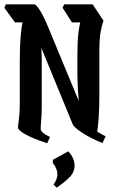

<svg xmlns="http://www.w3.org/2000/svg" viewBox="-21 -659 535 883"><path d="M196 0Q130 -22 96 -41Q62 -60 62 -72Q62 -83 64 -95Q66 -107 68 -130Q70 -153 70 -196V-372Q70 -443 73.5 -487Q77 -531 83 -556H48L-1 -623L6 -639H138Q144 -639 161 -614Q178 -589 201 -533L341 -195Q336 -253 335 -308V-408Q335 -463 338.5 -497.5Q342 -532 348 -556H310L267 -623L274 -639H405L455 -564Q448 -545 442 -513.5Q436 -482 436 -423V-233Q436 -160 432.5 -114Q429 -68 426 -54Q435 -48 445 -42.5Q455 -37 465 -32L450 -1Q394 -24 356.5 -49Q319 -74 314 -86L169 -439Q171 -408 171 -376Q171 -344 171 -313V-174Q171 -131 168.5 -105.5Q166 -80 166 -66Q166 -49 209 -29ZM293 37Q322 68 322 103Q322 129 304.5 150Q287 171 240 204L225 190Q243 164 243 144Q243 116 222 91V76Z"/></svg>

Font: Jaini Purva
Style: Regular
Weight: 400
Designer: Maithili Shingre, Girish Dalvi (Devanagari), Taresh Vohra (Latin)
Foundry: Ek Type
Version: Version 2.000; ttfautohint (v1.8.4.7-5d5b)